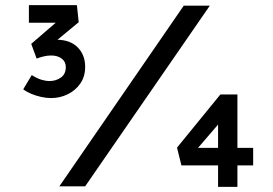

<svg xmlns="http://www.w3.org/2000/svg" viewBox="-20 -722 1056 744"><path d="M178 -342Q159 -342 139 -346.5Q119 -351 101 -358.5Q83 -366 70 -376L103 -431Q124 -418 140.5 -413Q157 -408 172 -408Q197 -408 216 -421.5Q235 -435 235 -462Q235 -483 219 -495Q203 -507 178 -507Q164 -507 149.5 -503.5Q135 -500 122 -495L101 -552L203 -640L222 -634H92V-702H278L285 -636L186 -554L173 -561Q177 -563 185 -565.5Q193 -568 199 -568Q252 -568 281 -538.5Q310 -509 310 -463Q310 -425 291 -398Q272 -371 242 -356.5Q212 -342 178 -342ZM210 0 692 -700H793L310 0ZM884 -149H961V-81H884ZM718 -115 702 -149H862L825 -129V-284L854 -273ZM900 2H825V-98L861 -81H683L666 -150L834 -356H900Z"/></svg>

Font: Lexend Peta
Style: Regular
Weight: 400
Designer: Bonnie Shaver-Troup, Thomas Jockin
Foundry: Lexend
Version: Version 1.007